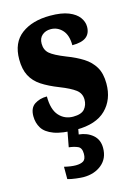

<svg xmlns="http://www.w3.org/2000/svg" viewBox="-119 -614 657 918"><g transform="rotate(-15 209.5 -155.5)"><path d="M203 10Q133 10 93 -5Q53 -20 37 -46Q21 -72 21 -105Q21 -146 46.5 -163Q72 -180 108 -180Q108 -115 135.5 -84.5Q163 -54 205 -54Q246 -54 262 -73Q278 -92 278 -119Q278 -150 253.5 -168.5Q229 -187 178 -207Q127 -227 93.5 -249Q60 -271 43 -303.5Q26 -336 26 -385Q26 -468 80 -508.5Q134 -549 222 -549Q279 -549 313.5 -535Q348 -521 364 -499Q380 -477 380 -453Q380 -419 358 -402Q336 -385 289 -385Q289 -435 265.5 -460.5Q242 -486 208 -486Q183 -486 166 -471.5Q149 -457 149 -430Q149 -399 169.5 -381Q190 -363 248 -340Q293 -323 327 -301.5Q361 -280 380 -248Q399 -216 399 -166Q399 -87 350 -38.5Q301 10 203 10ZM178 238Q166 238 141 235Q116 232 100 227V166Q134 174 157 174Q181 174 194.5 165.5Q208 157 208 130Q208 101 190 93Q172 85 146 82L163 -9H216L208 35Q249 39 276.5 62.5Q304 86 304 127Q304 179 268 208.5Q232 238 178 238Z"/></g></svg>

Font: Noto Serif Tamil ExtraCondensed Black
Style: Italic
Weight: 900
Width: 2
Italic angle: -12°
Designer: Indian Type Foundry, Tom Grace, and the Monotype Design Team
Foundry: Monotype Imaging Inc.
Version: Version 2.003; ttfautohint (v1.8.4.7-5d5b)